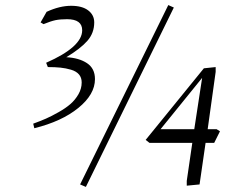

<svg xmlns="http://www.w3.org/2000/svg" viewBox="-20 -732 893 762"><path d="M111.8 -241.2Q140.1 -251.5 162.4 -261.2Q184.6 -271 212.6 -286.9Q240.7 -302.7 259.5 -319.1Q278.3 -335.4 291.3 -357.9Q304.2 -380.4 304.2 -404.8Q304.2 -423.8 293.5 -436.5Q282.7 -449.2 262 -455.3Q241.2 -461.4 220 -463.6Q198.7 -465.8 169.9 -465.8L163.1 -482.9Q306.2 -545.9 306.2 -611.8Q306.2 -655.8 246.1 -655.8Q218.8 -655.8 200 -651.9Q181.2 -647.9 152.8 -636.2L141.1 -643.1L165 -685.1Q216.8 -709 262.2 -709Q306.2 -709 330.1 -690.7Q354 -672.4 354 -643.1Q354 -601.1 326.9 -570.1Q299.8 -539.1 243.2 -504.9Q293.5 -502.4 325.2 -481.4Q356.9 -460.4 356.9 -418Q356.9 -357.4 291 -303.7Q225.1 -250 116.2 -223.1ZM297.9 0 647.9 -711.9 669.9 -702.1 320.8 9.8ZM558.1 -176.8 789.1 -460.9 835.9 -465.8V-446.8L804.2 -219.2H839.8L853 -210.9L830.1 -165H795.9L772 0L721.2 4.9V-14.2L743.2 -165H573.2ZM617.2 -219.2H751L782.2 -422.9Z"/></svg>

Font: Dehuti Alt
Style: Italic
Weight: 400
Version: Version 1.2